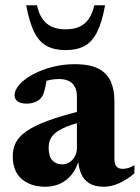

<svg xmlns="http://www.w3.org/2000/svg" viewBox="-20 -697 531 730"><path d="M294.5 -277 297 -235Q255.5 -225 229.5 -213.8Q203.5 -202.5 189.5 -190.5Q175.5 -178.5 170.2 -164.8Q165 -151 165 -135Q165 -102 179.2 -87Q193.5 -72 216 -72Q232 -72 244.8 -80.5Q257.5 -89 265 -103.2Q272.5 -117.5 272.5 -135.5V-330.5Q272.5 -361 255.8 -378.8Q239 -396.5 203 -396.5Q188 -396.5 172 -393.5Q156 -390.5 143 -385L160.5 -419Q157 -389.5 153.2 -370.8Q149.5 -352 145.5 -341.2Q141.5 -330.5 135.5 -324Q127.5 -314.5 112.8 -308.8Q98 -303 81.5 -303Q59.5 -303 47.5 -311.2Q35.5 -319.5 35.5 -334.5Q35.5 -355.5 55 -376.8Q74.5 -398 107.2 -415.2Q140 -432.5 180.5 -442.8Q221 -453 263.5 -453Q322 -453 355 -435.5Q388 -418 401.5 -386.5Q415 -355 415 -313.5V-92Q415 -79.5 418.5 -71.2Q422 -63 429 -59Q436 -55 446.5 -55Q456 -55 467.5 -58.2Q479 -61.5 491 -69V-38Q463.5 -14 433.2 -0.5Q403 13 375 13Q340.5 13 319.2 -0.2Q298 -13.5 288 -37.5Q278 -61.5 277 -94L282 -95Q272.5 -59 253.8 -35Q235 -11 209.2 1Q183.5 13 152.5 13Q97 13 62.8 -16.2Q28.5 -45.5 28.5 -103.5Q28.5 -131.5 39.8 -154.2Q51 -177 79.8 -197.5Q108.5 -218 160.8 -237.5Q213 -257 294.5 -277ZM229.5 -585.5Q260 -585.5 281.8 -595.2Q303.5 -605 317.5 -625.2Q331.5 -645.5 338.5 -677H379.5Q368 -612.5 349.2 -575.2Q330.5 -538 301.5 -522.2Q272.5 -506.5 229.5 -506.5Q186.5 -506.5 157.5 -522.2Q128.5 -538 110 -575.2Q91.5 -612.5 79.5 -677H120.5Q127.5 -645.5 141.5 -625.2Q155.5 -605 177.2 -595.2Q199 -585.5 229.5 -585.5Z"/></svg>

Font: Newsreader 24pt
Style: Bold
Weight: 700
Designer: Hugues Gentile
Foundry: Production Type
Version: Version 1.003